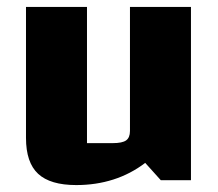

<svg xmlns="http://www.w3.org/2000/svg" viewBox="-20 -520 630 554"><path d="M531 -500V0H444L399 -50Q357 -18 307 -2Q257 14 200 14Q125 14 90 -18.5Q55 -51 55 -122V-500H231V-107H305Q333 -107 344 -115Q355 -123 355 -142V-500Z"/></svg>

Font: Changa
Style: Bold
Weight: 700
Designer: Eduardo Rodriguez Tunni
Foundry: Eduardo Rodriguez Tunni
Version: Version 3.002; ttfautohint (v1.8.2)